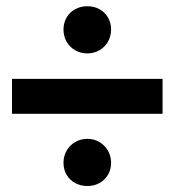

<svg xmlns="http://www.w3.org/2000/svg" viewBox="-20 -624 575 632"><path d="M189 -526.9Q189 -548.8 199.2 -566.4Q209.5 -584 227.5 -593.8Q245.6 -603.5 267.6 -603.5Q289.6 -603.5 307.4 -593.8Q325.2 -584 335.4 -566.4Q345.7 -548.8 345.7 -526.9Q345.7 -504.9 335.4 -486.8Q325.2 -468.8 307.1 -458.5Q289.1 -448.2 267.6 -448.2Q245.6 -448.2 227.5 -458.5Q209.5 -468.8 199.2 -486.8Q189 -504.9 189 -526.9ZM189 -87.9Q189 -109.9 199.2 -127.9Q209.5 -146 227.5 -156.5Q245.6 -167 267.6 -167Q289.1 -167 307.1 -156.5Q325.2 -146 335.4 -127.9Q345.7 -109.9 345.7 -87.9Q345.7 -65.9 335.4 -48.6Q325.2 -31.2 307.4 -21.5Q289.6 -11.7 267.6 -11.7Q245.6 -11.7 227.5 -21.5Q209.5 -31.2 199.2 -48.6Q189 -65.9 189 -87.9ZM19.5 -364.3H515.1V-249.5H19.5Z"/></svg>

Font: Reddit Sans
Style: Bold
Weight: 700
Designer: Stephen Hutchings
Foundry: Reddit
Version: Version 1.013